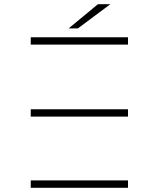

<svg xmlns="http://www.w3.org/2000/svg" viewBox="-20 -892 708 912"><path d="M126 -338H588V-373H126ZM126 -680H588V-715H126ZM126 -35H588V0H126ZM350 -757 504 -872H445L306 -757Z"/></svg>

Font: Montserrat-Alt1 ExtLt
Style: Regular
Weight: 200
Designer: Differentunic
Foundry: Differentunic
Version: Version 7.222